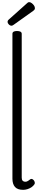

<svg xmlns="http://www.w3.org/2000/svg" viewBox="-20 -1740 346 1777"><path d="M194 17Q142 17 118.5 -10Q95 -37 95 -86V-1427Q95 -1440 105.5 -1446.5Q116 -1453 137 -1453Q159 -1453 170 -1446.5Q181 -1440 181 -1427V-96Q181 -76 190 -67Q199 -58 212 -58Q223 -58 230.5 -61Q238 -64 245 -69.5Q252 -75 259 -80Q267 -86 276 -83.5Q285 -81 294 -70Q299 -63 301.5 -53Q304 -43 299 -35Q288 -18 270.5 -6.5Q253 5 233 11Q213 17 194 17ZM88 -1502Q73 -1502 61.5 -1514Q50 -1526 50 -1537Q50 -1541 51.5 -1546Q53 -1551 59 -1557L229 -1709Q234 -1714 238.5 -1717Q243 -1720 252 -1720Q261 -1720 273.5 -1711Q286 -1702 294.5 -1689.5Q303 -1677 303 -1665Q303 -1658 300.5 -1653Q298 -1648 288 -1640L107 -1511Q101 -1507 96.5 -1504.5Q92 -1502 88 -1502Z"/></svg>

Font: Playwrite ID
Style: Regular
Weight: 400
Designer: Veronika Burian, José Scaglione
Foundry: TypeTogether
Version: Version 1.002